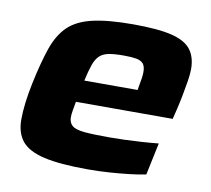

<svg xmlns="http://www.w3.org/2000/svg" viewBox="-64 -590 738 670"><g transform="rotate(10 305.0 -255.0)"><path d="M288 8Q189 8 132.5 -5Q76 -18 52.5 -47Q29 -76 29 -123Q29 -150 33 -183Q37 -216 45 -254Q61 -330 78.5 -381Q96 -432 126.5 -462Q157 -492 211.5 -505Q266 -518 356 -518Q445 -518 493.5 -506Q542 -494 562 -467.5Q582 -441 582 -399Q582 -381 578 -356.5Q574 -332 569 -305.5Q564 -279 558 -254L549 -217H206Q203 -200 200.5 -186Q198 -172 198 -161Q198 -142 210 -131.5Q222 -121 253 -118Q284 -115 341 -115Q364 -115 394 -116Q424 -117 455.5 -119Q487 -121 516 -124L492 -10Q469 -5 434.5 -1Q400 3 362.5 5.5Q325 8 288 8ZM222 -295H411L413 -308Q416 -325 418 -337Q420 -349 420 -360Q420 -380 412 -389.5Q404 -399 387 -402Q370 -405 343 -405Q309 -405 289 -401Q269 -397 257 -385.5Q245 -374 237.5 -352.5Q230 -331 222 -295Z"/></g></svg>

Font: Saira Expanded
Style: Bold Italic
Weight: 700
Width: 7
Italic angle: -12°
Designer: Hector Gatti with collaboration of the Omnibus-Type team
Foundry: Omnibus-Type
Version: Version 1.101